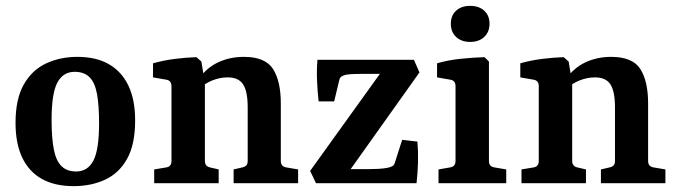

<svg xmlns="http://www.w3.org/2000/svg" viewBox="-20 -625 2307 655"><path d="M318 -205Q318 -265 311 -304Q304 -343 285.5 -361.5Q267 -380 235 -380Q195 -380 175.5 -343Q156 -306 156 -216Q156 -155 163.5 -116Q171 -77 189.5 -58.5Q208 -40 240 -40Q279 -40 298.5 -77Q318 -114 318 -205ZM33 -206Q33 -287 61 -336.5Q89 -386 137 -408.5Q185 -431 244 -431Q308 -431 351.5 -406Q395 -381 418 -333Q441 -285 441 -214Q441 -132 413.5 -83Q386 -34 338.5 -12Q291 10 231 10Q167 10 123 -14.5Q79 -39 56 -87Q33 -135 33 -206Z M777 0V-47L807 -54Q816 -56 820.5 -61Q825 -66 825 -76V-258Q825 -313 809.5 -337Q794 -361 757 -361Q730 -361 704 -350.5Q678 -340 656 -320L657 -355Q686 -395 725.5 -413Q765 -431 812 -431Q885 -431 911.5 -389.5Q938 -348 938 -272V-76Q938 -57 956 -54L997 -47V0ZM506 0V-47L548 -54Q565 -57 565 -76V-331Q565 -350 548 -353L502 -361V-409Q537 -419 576 -424Q615 -429 650 -430L667 -415L679 -341V-76Q679 -58 696 -54L726 -47V0Z M1286 -387 1293 -373H1217Q1203 -373 1187.5 -372.5Q1172 -372 1160 -370Q1151 -368 1145 -364Q1139 -360 1137 -350L1120 -279H1067Q1063 -314 1061.5 -351Q1060 -388 1063 -421H1392L1411 -378L1167 -35L1160 -48H1235Q1253 -48 1271.5 -49Q1290 -50 1304 -53Q1313 -55 1319 -58.5Q1325 -62 1327 -70L1352 -148L1404 -142Q1407 -107 1406 -71Q1405 -35 1401 0H1058L1038 -42Z M1648 -76Q1648 -57 1666 -54L1707 -47V0H1476V-47L1516 -54Q1534 -57 1534 -76V-331Q1534 -350 1517 -353L1471 -361V-409Q1508 -420 1552 -424.5Q1596 -429 1633 -430L1648 -415ZM1650 -544Q1650 -516 1632 -499Q1614 -482 1584 -482Q1554 -482 1536 -499Q1518 -516 1518 -544Q1518 -572 1536 -588.5Q1554 -605 1584 -605Q1614 -605 1632 -588.5Q1650 -572 1650 -544Z M2030 0V-47L2060 -54Q2069 -56 2073.5 -61Q2078 -66 2078 -76V-258Q2078 -313 2062.5 -337Q2047 -361 2010 -361Q1983 -361 1957 -350.5Q1931 -340 1909 -320L1910 -355Q1939 -395 1978.5 -413Q2018 -431 2065 -431Q2138 -431 2164.5 -389.5Q2191 -348 2191 -272V-76Q2191 -57 2209 -54L2250 -47V0ZM1759 0V-47L1801 -54Q1818 -57 1818 -76V-331Q1818 -350 1801 -353L1755 -361V-409Q1790 -419 1829 -424Q1868 -429 1903 -430L1920 -415L1932 -341V-76Q1932 -58 1949 -54L1979 -47V0Z"/></svg>

Font: Rasa SemiBold
Style: Regular
Weight: 600
Designer: Anna Giedrys (Yrsa+Rasa design), David Brezina (Yrsa art-direction, Rasa art-direction, design)
Foundry: Rosetta Type Foundry
Version: Version 2.004